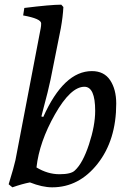

<svg xmlns="http://www.w3.org/2000/svg" viewBox="-20 -792 531 821"><path d="M33 9 17 -4Q40 -79 46 -107L154 -671Q156 -681 156 -692Q156 -712 79 -726L84 -758Q197 -772 242 -772L251 -762Q249 -721 240 -671L196 -451Q188 -411 162 -314L157 -294L165 -292Q253 -488 373 -488Q425 -488 451 -449Q477 -410 477 -349Q477 -193 397.5 -92Q318 9 203 9Q161 9 108 -12Q76 -6 33 9ZM136 -76Q184 -47 234 -47Q284 -47 300 -63Q334 -94 360.5 -174.5Q387 -255 387 -318Q387 -421 341 -421Q282 -421 215 -303Q148 -185 136 -76Z"/></svg>

Font: Poly
Style: Italic
Weight: 400
Italic angle: -10°
Designer: Nicolas Silva
Foundry: Jose Nicolas Silva Schwarzenberg
Version: Version 1.003